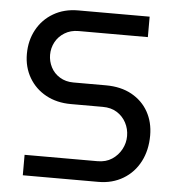

<svg xmlns="http://www.w3.org/2000/svg" viewBox="-51 -748 729 795"><g transform="rotate(5 313.5 -350.0)"><path d="M73 0V-85H376Q411 -85 436 -101.5Q461 -118 475 -144Q489 -170 489 -199Q489 -229 475.5 -254.5Q462 -280 437.5 -295.5Q413 -311 378 -311H246Q187 -311 142 -335.5Q97 -360 71.5 -403.5Q46 -447 46 -502Q46 -558 70.5 -603Q95 -648 139.5 -674Q184 -700 242 -700H539V-615H251Q218 -615 193 -599.5Q168 -584 155 -559.5Q142 -535 142 -507Q142 -480 154.5 -455.5Q167 -431 191.5 -416Q216 -401 248 -401H383Q446 -401 491 -376Q536 -351 560 -308Q584 -265 584 -210Q584 -149 559.5 -101.5Q535 -54 490 -27Q445 0 387 0Z"/></g></svg>

Font: MuseoModerno Thin
Style: Regular
Weight: 400
Version: Version 1.003